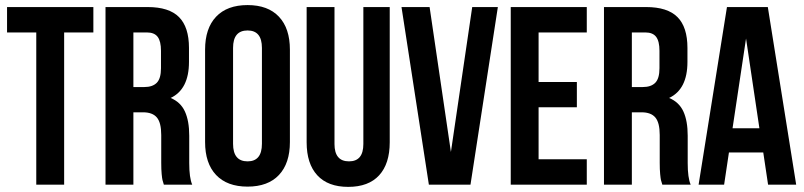

<svg xmlns="http://www.w3.org/2000/svg" viewBox="-20 -728 3170 757"><path d="M7.8 -600.1V-700.2H348.1V-600.1H232.9V0H123V-600.1Z M737.8 0H626Q622.1 -12.2 620.6 -18.3Q619.1 -24.4 617.4 -41.7Q615.7 -59.1 615.7 -85.9V-195.8Q615.7 -244.1 598.6 -264.6Q581.5 -285.2 543.9 -285.2H505.9V0H396V-700.2H562Q646.5 -700.2 685.8 -660.6Q725.1 -621.1 725.1 -539.1V-483.9Q725.1 -376 652.8 -341.8Q692.4 -325.2 709.2 -288.1Q726.1 -251 726.1 -192.9V-85Q726.1 -26.9 737.8 0ZM559.1 -600.1H505.9V-384.8H548.8Q581.5 -384.8 598.1 -401.6Q614.7 -418.5 614.7 -459V-527.8Q614.7 -565.4 601.6 -582.8Q588.4 -600.1 559.1 -600.1Z M898.9 -539.1V-161.1Q898.9 -91.8 956.1 -91.8Q1012.7 -91.8 1012.7 -161.1V-539.1Q1012.7 -607.9 956.1 -607.9Q898.9 -607.9 898.9 -539.1ZM788.6 -168V-532.2Q788.6 -616.2 832 -662.1Q875.5 -708 956.1 -708Q1036.6 -708 1079.8 -662.1Q1123 -616.2 1123 -532.2V-168Q1123 -84 1079.8 -38.1Q1036.6 7.8 956.1 7.8Q875.5 7.8 832 -38.1Q788.6 -84 788.6 -168Z M1189 -700.2H1298.8V-160.2Q1298.8 -91.8 1356 -91.8Q1412.6 -91.8 1412.6 -160.2V-700.2H1516.6V-167Q1516.6 -82.5 1474.9 -36.9Q1433.1 8.8 1353 8.8Q1272.9 8.8 1231 -36.9Q1189 -82.5 1189 -167Z M1673.8 -700.2 1757.8 -128.9 1841.8 -700.2H1942.9L1835 0H1670.9L1563 -700.2Z M2103.5 -600.1V-404.8H2254.4V-305.2H2103.5V-100.1H2293.5V0H1993.7V-700.2H2293.5V-600.1Z M2703.1 0H2591.3Q2587.4 -12.2 2585.9 -18.3Q2584.5 -24.4 2582.8 -41.7Q2581.1 -59.1 2581.1 -85.9V-195.8Q2581.1 -244.1 2564 -264.6Q2546.9 -285.2 2509.3 -285.2H2471.2V0H2361.3V-700.2H2527.3Q2611.8 -700.2 2651.1 -660.6Q2690.4 -621.1 2690.4 -539.1V-483.9Q2690.4 -376 2618.2 -341.8Q2657.7 -325.2 2674.6 -288.1Q2691.4 -251 2691.4 -192.9V-85Q2691.4 -26.9 2703.1 0ZM2524.4 -600.1H2471.2V-384.8H2514.2Q2546.9 -384.8 2563.5 -401.6Q2580.1 -418.5 2580.1 -459V-527.8Q2580.1 -565.4 2566.9 -582.8Q2553.7 -600.1 2524.4 -600.1Z M3007.3 -700.2 3119.1 0H3008.3L2989.3 -127H2854L2835 0H2734.4L2846.2 -700.2ZM2921.4 -576.2 2868.2 -222.2H2974.1Z"/></svg>

Font: VL Bebas Neue Bold
Style: Regular
Weight: 700
Designer: Ryoichi Tsunekawa
Foundry: Ryoichi Tsunekawa
Version: Version 1.300